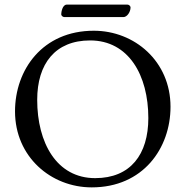

<svg xmlns="http://www.w3.org/2000/svg" viewBox="-20 -797 803 831"><path d="M259 -723H514C530 -723 545 -745 545 -765C545 -771 538 -777 532 -777H269C250 -777 245 -744 245 -735C245 -729 252 -723 259 -723ZM377 14C599 14 718 -155 718 -335C718 -532 562 -664 386 -664C164 -664 45 -495 45 -315C45 -118 201 14 377 14ZM392 -26C225 -26 141 -179 141 -365C141 -521 219 -622 370 -622C537 -622 622 -471 622 -286C622 -129 545 -26 392 -26Z"/></svg>

Font: Garamond-Math
Style: Regular
Weight: 400
Version: Version 2019-08-16